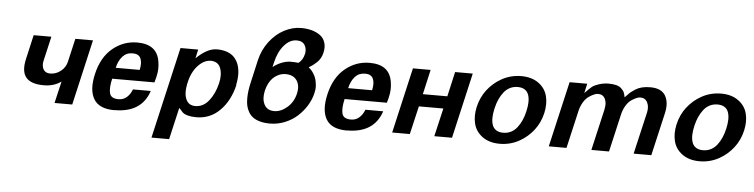

<svg xmlns="http://www.w3.org/2000/svg" viewBox="-51 -997 5735 1461"><g transform="rotate(5 2816.0 -267.0)"><path d="M325.2 -220.2Q369.6 -220.2 406 -249.3Q442.4 -278.3 452.1 -321.8L493.2 -500H627.9L513.2 0H377.9L417 -167Q361.8 -127 284.2 -127Q185.5 -127 147.9 -173.3Q110.4 -219.7 132.8 -315.9L174.8 -500H310.1L267.1 -314Q257.8 -274.4 272.9 -247.3Q288.1 -220.2 325.2 -220.2Z M838.4 14.2 836.4 15.1Q719.2 15.1 678 -54.2Q636.7 -123.5 665.5 -247.1Q695.3 -376.5 777.8 -444.8Q860.4 -513.2 965.8 -513.2Q1117.2 -513.2 1137.7 -382.8Q1142.6 -353 1141.6 -324.2Q1140.6 -295.4 1131.8 -259.8L1121.6 -222.2H798.8Q782.2 -149.4 792.5 -109.9Q802.7 -70.8 860.4 -70.8Q896.5 -70.8 923.1 -94Q949.7 -117.2 963.4 -154.8H1099.6Q1043.9 14.2 838.4 14.2ZM1001.5 -307.1Q1013.7 -361.8 999.3 -395Q984.9 -428.2 937.5 -428.2Q890.1 -428.2 860.4 -394.8Q830.6 -361.3 818.4 -307.1Z M1742.7 -256.8H1744.6Q1716.3 -135.7 1642.1 -60.8Q1567.9 14.2 1461.4 14.2Q1423.8 14.2 1393.8 5.9Q1363.8 -2.4 1351.6 -18.1Q1339.8 -32.7 1326.7 -44.9L1270.5 198.2H1135.7L1296.4 -500H1431.6L1416.5 -432.1Q1501 -514.2 1573.7 -514.2Q1618.7 -514.2 1652.6 -501.7Q1686.5 -489.3 1707.3 -466.6Q1728 -443.8 1738.8 -414.3Q1749.5 -384.8 1751.5 -348.1Q1752.9 -305.2 1742.7 -256.8ZM1530.8 -423.8 1532.7 -422.9Q1496.1 -422.9 1462.2 -396.5Q1428.2 -370.1 1406.5 -331.8Q1384.8 -293.5 1375.5 -252Q1362.8 -201.2 1364.7 -163.1Q1366.7 -125 1384.8 -98.1Q1405.8 -69.8 1445.8 -69.8Q1508.3 -69.8 1551.8 -126Q1592.8 -178.7 1611.8 -256.8Q1628.4 -323.7 1609.4 -375Q1591.3 -423.8 1530.8 -423.8Z M2015.1 -454.1 2006.3 -417Q2037.6 -441.4 2073.2 -455.3Q2108.9 -469.2 2139.2 -469.2Q2176.8 -469.2 2200.2 -465.8Q2233.9 -490.7 2244.1 -538.1Q2252.4 -574.7 2234.9 -604.7Q2217.3 -634.8 2172.4 -634.8Q2120.1 -634.8 2076.9 -584.7Q2033.7 -534.7 2015.1 -454.1ZM2048.3 -84Q2098.6 -84 2146.5 -125Q2194.3 -166 2209.5 -231.9Q2223.6 -294.4 2196.5 -333.3Q2169.4 -372.1 2110.4 -372.1Q2095.2 -372.1 2079.3 -368.2Q2063.5 -364.3 2045.7 -354.2Q2027.8 -344.2 2012.7 -328.9Q1997.6 -313.5 1984.6 -289.1Q1971.7 -264.6 1964.4 -233.9Q1949.7 -169.9 1971.7 -127Q1993.7 -84 2048.3 -84ZM1851.6 -285.2 1891.1 -459Q1909.7 -539.1 1957.8 -602.3Q2005.9 -665.5 2069.1 -698.7Q2132.3 -731.9 2198.2 -731.9Q2241.2 -731.9 2277.8 -722.2Q2314.5 -712.4 2342.5 -692.6Q2370.6 -672.9 2382.1 -638.4Q2393.6 -604 2383.3 -559.1Q2377.9 -535.6 2366.7 -516.1Q2355.5 -496.6 2339.1 -481.7Q2322.8 -466.8 2310.5 -458Q2298.3 -449.2 2281.2 -439Q2291.5 -430.7 2301.5 -419.7Q2311.5 -408.7 2322.5 -390.6Q2333.5 -372.6 2339.4 -351.8Q2345.2 -331.1 2347.2 -303.7Q2349.1 -276.4 2341.3 -246.1Q2330.1 -197.3 2301.8 -151.1Q2273.4 -105 2232.9 -68.1Q2192.4 -31.2 2137.7 -9Q2083 13.2 2024.4 13.2Q1981.4 13.2 1948.5 4.2Q1915.5 -4.9 1894.5 -20.3Q1873.5 -35.6 1860.1 -58.6Q1846.7 -81.5 1841.1 -106.7Q1835.4 -131.8 1835.7 -162.8Q1835.9 -193.8 1839.8 -222.7Q1843.8 -251.5 1851.6 -285.2Z M2613.8 14.2 2611.8 15.1Q2494.6 15.1 2453.4 -54.2Q2412.1 -123.5 2440.9 -247.1Q2470.7 -376.5 2553.2 -444.8Q2635.7 -513.2 2741.2 -513.2Q2892.6 -513.2 2913.1 -382.8Q2918 -353 2917 -324.2Q2916 -295.4 2907.2 -259.8L2897 -222.2H2574.2Q2557.6 -149.4 2567.9 -109.9Q2578.1 -70.8 2635.7 -70.8Q2671.9 -70.8 2698.5 -94Q2725.1 -117.2 2738.8 -154.8H2875Q2819.3 14.2 2613.8 14.2ZM2776.9 -307.1Q2789.1 -361.8 2774.7 -395Q2760.3 -428.2 2712.9 -428.2Q2665.5 -428.2 2635.7 -394.8Q2606 -361.3 2593.8 -307.1Z M3414.1 0H3278.8L3329.1 -215.8H3142.1L3091.8 0H2957L3071.8 -500H3207L3164.1 -311H3351.1L3394 -500H3528.8Z M4097.7 -250Q4080.6 -174.3 4036.4 -117.2Q3992.2 -60.1 3929.7 -24.9Q3860.4 14.2 3778.8 14.2Q3698.7 14.2 3646.2 -24.4Q3593.8 -63 3579.6 -123Q3565.4 -179.7 3580.6 -249Q3597.7 -324.7 3641.8 -381.8Q3686 -439 3748.5 -474.1Q3817.9 -513.2 3899.4 -513.2Q3979.5 -513.2 4032 -474.6Q4084.5 -436 4098.6 -376Q4112.8 -319.3 4097.7 -250ZM3960.4 -250Q3969.2 -288.1 3970 -319.3Q3970.7 -350.6 3962.4 -375.5Q3954.1 -400.4 3933.1 -414.3Q3912.1 -428.2 3879.4 -428.2Q3846.7 -428.2 3819.6 -414.6Q3792.5 -400.9 3772.9 -375.7Q3753.4 -350.6 3739.5 -319.6Q3725.6 -288.6 3716.8 -250Q3708 -211.9 3707.3 -180.7Q3706.5 -149.4 3714.8 -124.5Q3723.1 -99.6 3744.1 -85.7Q3765.1 -71.8 3797.9 -71.8Q3830.6 -71.8 3857.7 -85.4Q3884.8 -99.1 3904.3 -124.3Q3923.8 -149.4 3937.7 -180.4Q3951.7 -211.4 3960.4 -250Z M4552.2 -319.8 4551.3 -318.8Q4562 -363.8 4546.4 -396.5Q4530.8 -429.2 4492.2 -429.2Q4481 -429.2 4467.5 -424.1Q4454.1 -418.9 4447 -414.8Q4439.9 -410.6 4424.3 -400.9Q4401.4 -386.2 4382.6 -355.5Q4363.8 -324.7 4355.5 -289.1L4288.6 1H4153.3L4268.6 -499H4403.3L4387.2 -426.8L4412.6 -452.1Q4439 -478 4449.5 -484.6Q4460 -491.2 4493.2 -502.9Q4529.3 -514.2 4564.5 -514.2Q4636.2 -514.2 4662.6 -487.8Q4676.3 -474.1 4681.6 -465.6Q4687 -457 4691.4 -439.9Q4694.3 -422.9 4695.3 -420.9L4713.4 -439Q4729.5 -456.5 4739.7 -464.6Q4750 -472.7 4773.4 -487.8Q4815.4 -514.2 4884.3 -514.2Q4970.2 -514.2 5000.5 -460.9Q5030.3 -408.2 5012.2 -329.1L4936.5 0H4801.3L4875.5 -319.8Q4885.7 -363.8 4869.6 -397Q4853.5 -430.2 4814.5 -430.2Q4790.5 -430.2 4747.6 -401.9Q4725.1 -386.7 4706.8 -356.4Q4688.5 -326.2 4680.2 -290L4613.3 0H4478.5Z M5624 -250Q5606.9 -174.3 5562.7 -117.2Q5518.6 -60.1 5456.1 -24.9Q5386.7 14.2 5305.2 14.2Q5225.1 14.2 5172.6 -24.4Q5120.1 -63 5106 -123Q5091.8 -179.7 5106.9 -249Q5124 -324.7 5168.2 -381.8Q5212.4 -439 5274.9 -474.1Q5344.2 -513.2 5425.8 -513.2Q5505.9 -513.2 5558.3 -474.6Q5610.8 -436 5625 -376Q5639.2 -319.3 5624 -250ZM5486.8 -250Q5495.6 -288.1 5496.3 -319.3Q5497.1 -350.6 5488.8 -375.5Q5480.5 -400.4 5459.5 -414.3Q5438.5 -428.2 5405.8 -428.2Q5373 -428.2 5345.9 -414.6Q5318.8 -400.9 5299.3 -375.7Q5279.8 -350.6 5265.9 -319.6Q5252 -288.6 5243.2 -250Q5234.4 -211.9 5233.6 -180.7Q5232.9 -149.4 5241.2 -124.5Q5249.5 -99.6 5270.5 -85.7Q5291.5 -71.8 5324.2 -71.8Q5356.9 -71.8 5384 -85.4Q5411.1 -99.1 5430.7 -124.3Q5450.2 -149.4 5464.1 -180.4Q5478 -211.4 5486.8 -250Z"/></g></svg>

Font: Perun
Style: Bold Italic
Weight: 700
Italic angle: -12°
Foundry: Copyright (c) Stefan Peev, Context Ltd, 2016
Version: Version 001.000